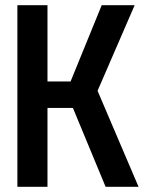

<svg xmlns="http://www.w3.org/2000/svg" viewBox="-20 -720 561 740"><path d="M47 0V-700H163V-406H252L372 -700H499L356 -370L514 0H387L261 -304H163V0Z"/></svg>

Font: Tektur SemiCondensed Medium
Style: Regular
Weight: 500
Width: 4
Designer: Adam Jagosz
Foundry: Adam Jagosz
Version: Version 1.005;gftools[0.9.30]